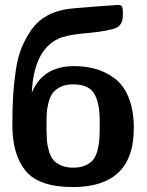

<svg xmlns="http://www.w3.org/2000/svg" viewBox="-20 -741 590 772"><path d="M29.8 -236.8V-247.1Q29.8 -310.1 33 -359.1Q36.1 -408.2 43.9 -460.7Q51.8 -513.2 67.9 -551.5Q84 -589.8 107.9 -623.5Q131.8 -657.2 168.9 -677.7Q206.1 -698.2 253.9 -705.1Q266.1 -707 356.4 -714.1Q446.8 -721.2 454.1 -721.2Q467.3 -721.2 470.7 -714.1Q474.1 -707 474.1 -689.9V-681.2Q474.1 -641.1 447.5 -629.2Q420.9 -617.2 341.8 -608.9Q320.8 -606.9 310.1 -606Q243.2 -599.1 213.9 -585Q115.7 -538.1 107.9 -368.2Q151.9 -475.1 277.8 -475.1Q325.7 -475.1 365.7 -463.6Q405.8 -452.1 441.4 -425.5Q477.1 -398.9 497.6 -347.9Q518.1 -296.9 518.1 -225.1Q518.1 10.7 273.9 11.2Q136.7 11.2 83.3 -53.7Q29.8 -118.7 29.8 -236.8ZM167 -214.8Q168 -189 168.9 -173.6Q169.9 -158.2 176.5 -135Q183.1 -111.8 193.6 -98.9Q204.1 -85.9 224.6 -76.4Q245.1 -66.9 273.9 -66.9Q301.8 -66.9 321.3 -75Q340.8 -83 352.3 -95.9Q363.8 -108.9 370.4 -130.9Q377 -152.8 378.9 -174.8Q380.9 -196.8 380.9 -228V-254.9Q380.9 -328.1 358.4 -365Q335.9 -401.9 273.9 -401.9Q244.1 -401.9 223.1 -391.4Q202.1 -380.9 191.7 -366.5Q181.2 -352.1 175 -328.1Q168.9 -304.2 168 -286.6Q167 -269 167 -242.2Z"/></svg>

Font: CMU Sans Serif
Style: Bold
Weight: 700
Version: Version 0.7.0